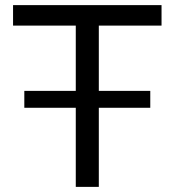

<svg xmlns="http://www.w3.org/2000/svg" viewBox="-20 -730 682 750"><path d="M611 -630H366V-375H567V-309H366V0H276V-309H75V-375H276V-630H31V-710H611Z"/></svg>

Font: Raleway-v4020 Medium
Style: Regular
Weight: 500
Designer: Matt McInerney, Pablo Impallari, Rodrigo Fuenzalida
Foundry: Matt McInerney, Pablo Impallari, Rodrigo Fuenzalida
Version: Version 4.020;PS 004.020;hotconv 1.0.88;makeotf.lib2.5.64775